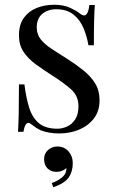

<svg xmlns="http://www.w3.org/2000/svg" viewBox="-20 -549 487 810"><path d="M208 -529Q248 -529 276 -516Q304 -503 317 -492Q350 -465 357 -528H380Q378 -500 377 -461.5Q376 -423 376 -358H353Q347 -395 332.5 -430Q318 -465 290 -487.5Q262 -510 217 -510Q182 -510 158.5 -490.5Q135 -471 135 -433Q135 -403 153 -381.5Q171 -360 200 -341.5Q229 -323 263 -301Q301 -277 332 -252Q363 -227 381.5 -197Q400 -167 400 -126Q400 -80 376 -49Q352 -18 313.5 -2Q275 14 229 14Q207 14 187.5 10.5Q168 7 150 0Q140 -5 129.5 -12Q119 -19 109 -27Q99 -35 91 -26.5Q83 -18 79 7H56Q58 -25 59 -71Q60 -117 60 -193H83Q90 -137 103 -95Q116 -53 144 -29.5Q172 -6 222 -6Q242 -6 262.5 -15Q283 -24 297 -45Q311 -66 311 -101Q311 -145 279 -173Q247 -201 198 -232Q162 -255 130.5 -278Q99 -301 79.5 -330Q60 -359 60 -400Q60 -445 80.5 -473.5Q101 -502 135 -515.5Q169 -529 208 -529ZM222 69Q251 69 269 89.5Q287 110 287 139Q287 175 270 199.5Q253 224 205 241L198 223Q221 216 241 200Q261 184 260 160Q253 167 242 171.5Q231 176 218 176Q196 176 181 162Q166 148 166 122Q166 99 182.5 84Q199 69 222 69Z"/></svg>

Font: Playfair Display
Style: Regular
Weight: 400
Designer: Claus Eggers Sørensen
Foundry: Claus Eggers Sørensen
Version: Version 1.203